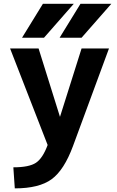

<svg xmlns="http://www.w3.org/2000/svg" viewBox="-20 -784 629 1033"><path d="M59.6 229.5 51.8 116.2Q136.7 116.2 173.3 91.8Q210 67.4 236.3 -3.9L34.2 -523.4H187.5L302.7 -155.3L418.9 -523.4H566.4L373 1Q325.2 130.9 257.8 180.2Q190.4 229.5 59.6 229.5ZM210.9 -763.7H377L216.8 -581.1H98.6ZM413.1 -763.7H579.1L418.9 -581.1H300.8Z"/></svg>

Font: Gen Shin Gothic Bold
Style: Bold
Weight: 700
Designer: [Source Han Sans]
Ryoko NISHIZUKA  (kana & ideographs); Paul D. Hunt (Latin, Greek & Cyrillic); Wenlong ZHANG  (bopomofo
Version: Version 1.002.20150607